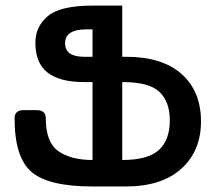

<svg xmlns="http://www.w3.org/2000/svg" viewBox="-20 -674 786 694"><path d="M434.6 0H314.5Q155.3 0 94 -52.5Q32.7 -105 32.7 -246.1Q32.7 -275.9 65.4 -275.9H112.8Q145.5 -275.9 145.5 -246.1Q145.5 -159.7 190.9 -127.7Q236.3 -95.7 314.5 -95.7V-377.4H281.7Q196.8 -377.4 152.3 -411.4Q107.9 -445.3 107.9 -520.5Q107.9 -577.6 152.8 -615.7Q197.8 -653.8 314.5 -653.8H421.9V-468.8H434.6Q566.9 -468.8 636.7 -406.2Q706.5 -343.8 706.5 -234.9Q706.5 -128.4 635.5 -64.2Q564.5 0 434.6 0ZM593.8 -239.3Q593.8 -305.7 556.6 -341.6Q519.5 -377.4 421.9 -377.4V-95.7Q514.2 -95.7 554 -131.6Q593.8 -167.5 593.8 -239.3ZM314.5 -468.8V-567.9H293.5Q215.3 -567.9 215.3 -518.1Q215.3 -468.8 283.7 -468.8Z"/></svg>

Font: Bainsley
Style: Bold
Weight: 700
Designer: Paul James MIller
Foundry: High-Logic / Made with FontCreator
Version: Version 1.411;March 28, 2021;FontCreator 13.0.0.2683 64-bit